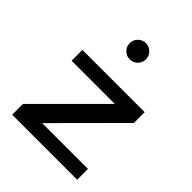

<svg xmlns="http://www.w3.org/2000/svg" viewBox="-212 -882 1005 1005"><g transform="rotate(45 290.5 -380.0)"><path d="M237.5 -657.5Q220 -675 220 -700Q220 -725 237.5 -742.5Q255 -760 280 -760Q305 -760 322.5 -742.5Q340 -725 340 -700Q340 -675 322.5 -657.5Q305 -640 280 -640Q255 -640 237.5 -657.5ZM50 0V-80L390 -420H70V-500H531V-420L192 -80H531V0Z"/></g></svg>

Font: Laverick
Style: Regular
Weight: 400
Designer: Daniel Pimley
Foundry: Daniel Pimley
Version: Version 1.000;PS 001.001;hotconv 1.0.56